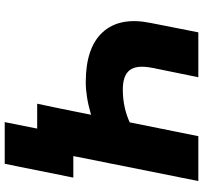

<svg xmlns="http://www.w3.org/2000/svg" viewBox="-44 -696 881 834"><g transform="rotate(90 397.0 -279.5)"><path d="M432 0 479 -234Q438 -222 403 -216.5Q368 -211 338 -211Q187 -211 120 -285Q53 -359 80 -492L121 -700H316L275 -499Q262 -431 285.5 -401.5Q309 -372 369 -372Q410 -372 446 -380Q482 -388 512 -402L572 -700H767L627 0ZM511 141 539 0H431L464 -157H752L692 141Z"/></g></svg>

Font: Montserrat ExtraBold
Style: Italic
Weight: 800
Italic angle: -11.3°
Designer: Julieta Ulanovsky
Foundry: Julieta Ulanovsky
Version: Version 9.000; ttfautohint (v1.8.4.7-5d5b)